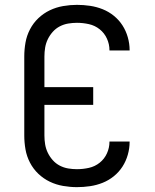

<svg xmlns="http://www.w3.org/2000/svg" viewBox="-20 -763 640 791"><path d="M297 8Q269 8 240 3Q211 -2 185 -14.5Q159 -27 138 -47Q117 -67 103.5 -93Q90 -119 85 -147.5Q80 -176 80 -205V-530Q80 -559 85 -587.5Q90 -616 103.5 -642Q117 -668 138 -688Q159 -708 185 -720.5Q211 -733 240 -738Q269 -743 297 -743Q324 -743 351 -739Q378 -735 403 -725Q428 -715 449 -698Q470 -681 484.5 -658.5Q499 -636 506.5 -609.5Q514 -583 514 -557Q514 -556 514 -556Q514 -556 514 -555H431Q431 -556 431 -556Q431 -556 431 -556Q431 -581 420.5 -604Q410 -627 390.5 -642.5Q371 -658 346.5 -663.5Q322 -669 297 -669Q279 -669 261 -666Q243 -663 226.5 -654.5Q210 -646 197.5 -632Q185 -618 177 -601.5Q169 -585 166 -567Q163 -549 163 -530V-404H364V-331H163V-205Q163 -186 166 -168Q169 -150 177 -133.5Q185 -117 197.5 -103Q210 -89 226.5 -80.5Q243 -72 261 -69Q279 -66 297 -66Q322 -66 346.5 -71.5Q371 -77 390.5 -92.5Q410 -108 420.5 -131Q431 -154 431 -179Q431 -179 431 -179Q431 -179 431 -180H514Q514 -179 514 -179Q514 -179 514 -178Q514 -152 506.5 -125.5Q499 -99 484.5 -76.5Q470 -54 449 -37Q428 -20 403 -10Q378 0 351 4Q324 8 297 8Z"/></svg>

Font: Iosevka SS04 Extended
Style: Regular
Weight: 400
Width: 7
Monospace: yes
Designer: Belleve Invis
Foundry: Belleve Invis
Version: Version 19.0.0; ttfautohint (v1.8.4)